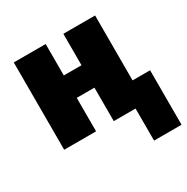

<svg xmlns="http://www.w3.org/2000/svg" viewBox="-170 -701 1028 1053"><g transform="rotate(-30 343.5 -175.0)"><path d="M508 203V0H370V-212H258V0H56V-553H258V-354H370V-553H571V-142H682V203Z"/></g></svg>

Font: Noto Sans Display Black
Style: Regular
Weight: 900
Designer: Monotype Design Team
Foundry: Monotype Imaging Inc.
Version: Version 2.003